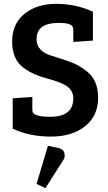

<svg xmlns="http://www.w3.org/2000/svg" viewBox="-20 -697 562 998"><path d="M241 -90Q361 -90 361 -186Q361 -236 308 -260Q280 -274 235.5 -286Q191 -298 161.5 -310.5Q132 -323 102 -345Q43 -389 43 -480.5Q43 -572 106.5 -624.5Q170 -677 272.5 -677Q375 -677 463 -636V-486L361 -479V-537Q361 -552 357 -559Q346 -578 286.5 -578Q227 -578 198.5 -557Q170 -536 170 -492Q170 -460 194 -436Q210 -420 241.5 -409.5Q273 -399 308.5 -388Q344 -377 371.5 -364Q399 -351 429 -328Q490 -283 490 -189Q490 -95 422.5 -41Q355 13 244.5 13Q134 13 46 -28V-186L148 -193V-132Q148 -117 152 -110Q156 -103 176.5 -96.5Q197 -90 241 -90ZM229 61 278 71Q310 77 315 100Q316 104 316 115.5Q316 127 302 146L216 281L170 259Z"/></svg>

Font: Bree Serif
Style: Regular
Weight: 400
Designer: Veronika Burian, Jos Scaglione
Foundry: TypeTogether
Version: Version 1.002